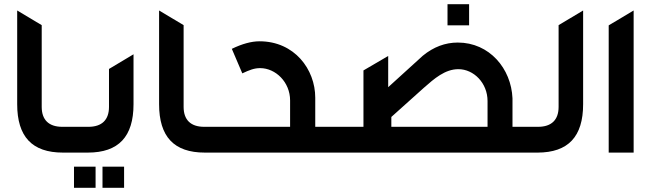

<svg xmlns="http://www.w3.org/2000/svg" viewBox="-20 -728 3103 916"><path d="M280 0H345V-123H277C213 -123 179 -156 179 -218V-608L62 -678V-231C62 -76 133 0 280 0Z M402 -123H315V0H399C546 0 617 -76 617 -231V-469L500 -399V-218C500 -156 466 -123 402 -123ZM333 168H436V67H333ZM469 168H572V67H469Z M957 0H1022V-123H954C890 -123 856 -156 856 -218V-608L739 -678V-231C739 -76 810 0 957 0Z M992 -123V0H1610V-123H1484V-262C1484 -397 1385 -531 1218 -531C1180 -531 1135 -519 1086 -495L1136 -378C1170 -394 1193 -403 1221 -403C1295 -403 1364 -336 1364 -249V-123Z M1580 -123V0H2550V-123H2425V-259C2419 -401 2315 -525 2164 -525C2104 -525 2048 -504 1997 -462L1832 -312V-461L1714 -392V-123ZM1847 -123V-170L2002 -309C2052 -353 2103 -398 2167 -398C2240 -398 2306 -332 2306 -246V-123ZM2115 -607H2218V-708H2115Z M2547 -123H2520V0H2544C2691 0 2762 -76 2762 -231V-678L2645 -608V-218C2645 -156 2611 -123 2547 -123Z M2884 -607V0H3003V-678Z"/></svg>

Font: All Genders v4
Style: Regular
Weight: 400
Designer: Rassam Alawdi
Foundry: Rassam Art
Version: Version 3.100;FEAKit 1.0